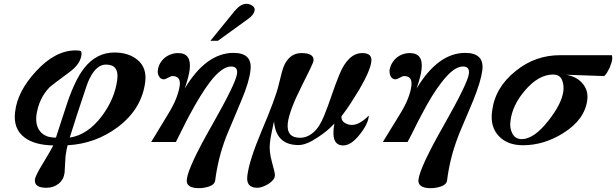

<svg xmlns="http://www.w3.org/2000/svg" viewBox="-20 -742 3215 1002"><path d="M738 -315Q720 -173 595 -79Q479 8 333 16Q327 36 324 61Q322 69 321.5 81Q321 93 320 109Q318 142 317 160Q312 196 285.5 217Q259 238 222 238Q158 238 162 195Q165 174 205 109Q252 31 258 17Q162 15 110 -23Q47 -69 59 -159Q71 -265 168 -370Q268 -479 375 -479Q395 -479 401 -475.5Q407 -472 405 -455Q399 -407 343 -366Q247 -295 239 -287Q182 -228 170 -140Q164 -86 191 -54.5Q218 -23 272 -24Q287 -70 301.5 -115Q316 -160 331 -205Q373 -328 419 -386Q483 -468 577 -468Q651 -468 697 -430Q747 -389 738 -315ZM592 -327Q602 -405 533 -405Q483 -405 447 -331Q440 -318 430.5 -289.5Q421 -261 406 -216Q395 -184 379.5 -136Q364 -88 344 -24Q438 -38 513 -138Q580 -229 592 -327Z M1309 -690Q1306 -665 1276 -644L1117 -529H1078L1204 -684Q1236 -722 1265 -722Q1281 -722 1294 -714Q1310 -705 1309 -690ZM1287 -374Q1281 -315 1239 -216Q1202 -128 1183 -82.5Q1164 -37 1161 -30Q1138 30 1124 87Q1110 144 1103 200Q1100 222 1069 232Q1042 240 1019 240Q949 240 955 194Q962 129 1086 -88Q1211 -308 1217 -357Q1222 -395 1186 -395Q1138 -395 1075 -313Q1028 -251 970 -143Q951 -108 933.5 -72Q916 -36 898 -1H769L857 -146Q886 -193 900 -230Q914 -267 918 -295Q924 -345 880 -345Q872 -345 857.5 -336.5Q843 -328 834 -328Q818 -328 809 -345Q801 -359 804 -376Q806 -395 815.5 -411.5Q825 -428 839.5 -440Q854 -452 872 -458.5Q890 -465 910 -465Q980 -465 970 -380Q968 -362 961.5 -337Q955 -312 944 -280Q1056 -466 1199 -466Q1299 -466 1287 -374Z M1905 -139Q1902 -96 1858 -41Q1813 17 1771 17Q1704 17 1725 -97Q1689 -58 1638 -25Q1579 15 1538 15Q1420 15 1410 -109Q1402 -73 1396.5 -45.5Q1391 -18 1389 1Q1386 24 1388.5 49Q1391 74 1399 103Q1407 132 1411.5 150.5Q1416 169 1414 178Q1411 199 1379 219Q1346 238 1323 238Q1262 238 1271 174Q1280 97 1345 -58Q1418 -229 1434 -298Q1444 -340 1451.5 -367Q1459 -394 1466 -407Q1496 -465 1553 -465Q1621 -465 1616 -424Q1615 -412 1553 -290Q1491 -167 1482 -101Q1473 -23 1546 -23Q1583 -23 1615.5 -51Q1648 -79 1671 -137Q1693 -191 1710.5 -243.5Q1728 -296 1750 -350Q1796 -465 1871 -465Q1923 -465 1918 -421Q1912 -372 1854 -273Q1831 -235 1808.5 -200.5Q1786 -166 1762 -135Q1760 -114 1777.5 -102Q1795 -90 1817 -90Q1856 -90 1905 -139Z M2497 -374Q2489 -315 2449 -216Q2412 -128 2392.5 -82.5Q2373 -37 2371 -30Q2348 30 2334 87Q2320 144 2313 200Q2310 222 2279 232Q2252 240 2229 240Q2158 240 2164 194Q2173 128 2296 -88Q2421 -308 2427 -357Q2432 -395 2396 -395Q2348 -395 2285 -313Q2236 -251 2180 -143Q2161 -108 2143.5 -72Q2126 -36 2107 -1H1978L2067 -146Q2096 -193 2110 -230Q2124 -267 2127 -295Q2133 -345 2089 -345Q2081 -345 2066.5 -336.5Q2052 -328 2043 -328Q2027 -328 2018 -345Q2012 -359 2013 -376Q2016 -395 2025.5 -411.5Q2035 -428 2049 -440Q2063 -452 2081 -458.5Q2099 -465 2119 -465Q2190 -465 2180 -380Q2178 -362 2171.5 -337Q2165 -312 2154 -280Q2266 -466 2408 -466Q2509 -466 2497 -374Z M3175 -434Q3174 -423 3170 -411.5Q3166 -400 3161 -387Q3154 -373 3147.5 -362.5Q3141 -352 3133 -345L2934 -352Q2987 -343 3017 -310Q3051 -273 3045 -222Q3033 -118 2919 -47Q2818 16 2709 16Q2628 16 2583 -32Q2537 -81 2548 -161Q2563 -286 2672 -372Q2773 -454 2903 -454H3173Q3176 -445 3175 -434ZM2920 -266Q2924 -298 2913 -325Q2901 -353 2866 -353Q2790 -353 2718 -268Q2653 -191 2644 -110Q2639 -75 2653 -47Q2668 -16 2703 -16Q2766 -16 2841 -111Q2911 -199 2920 -266Z"/></svg>

Font: DG Didot
Style: Bold Italic
Weight: 700
Designer: David Gatwood, Takis Katsoulidis, and George D. Matthiopoulos
Foundry: David Gatwood
Version: Version 1.0